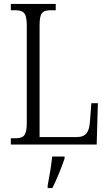

<svg xmlns="http://www.w3.org/2000/svg" viewBox="-20 -734 554 975"><path d="M35 0H471L477 -210H444L437 -119C433 -66 420 -38 369 -38H181V-606C181 -672 197 -682 242 -682H263V-714H35V-682H55C98 -682 116 -672 116 -604V-110C116 -42 98 -32 56 -32H35ZM222 208V221H246C267 180 294 113 308 71V61H245C240 110 231 161 222 208Z"/></svg>

Font: Noto Serif Sinhala Condensed Light
Style: Regular
Weight: 300
Width: 3
Designer: Jelle Bosma - Monotype Design Team
Foundry: Monotype Imaging Inc.
Version: Version 2.007